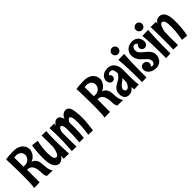

<svg xmlns="http://www.w3.org/2000/svg" viewBox="251 -2023 3312 3312"><g transform="rotate(-45 1907.5 -366.5)"><path d="M333 8.8Q322.8 -5.4 317.6 -22.9Q312.5 -40.5 310.1 -56.4Q307.6 -72.3 307.4 -84Q307.1 -95.7 307.1 -98.1Q307.1 -113.8 305.9 -135.5Q304.7 -157.2 300.3 -180.4Q295.9 -203.6 287.8 -226.3Q279.8 -249 265.9 -267.1Q252 -285.2 231.7 -296.1Q211.4 -307.1 183.1 -307.1Q179.2 -307.1 175 -306.6Q170.9 -306.2 167 -306.2V-2L32.2 1Q35.2 -16.1 37.4 -39.3Q39.6 -62.5 41 -88.6Q42.5 -114.7 43.5 -143.1Q44.4 -171.4 44.9 -198.7Q45.4 -226.1 45.7 -251.7Q45.9 -277.3 45.9 -297.9Q45.9 -313.5 45.7 -343.8Q45.4 -374 44.7 -411.9Q43.9 -449.7 43.2 -491.5Q42.5 -533.2 41.5 -571.5Q40.5 -609.9 39.3 -641.4Q38.1 -672.9 37.1 -689.9Q64 -695.3 94.7 -698Q125.5 -700.7 151.9 -702.1Q182.6 -704.1 212.9 -704.1Q261.7 -706.1 304.7 -696Q347.7 -686 380.1 -662.4Q412.6 -638.7 431.9 -601.3Q451.2 -564 452.1 -512.2Q444.3 -475.6 427.2 -444.3Q419.9 -431.2 409.9 -417.2Q399.9 -403.3 386.5 -391.1Q373 -378.9 356 -368.9Q338.9 -358.9 317.9 -353Q349.1 -340.8 368.7 -324.5Q388.2 -308.1 399.4 -287.8Q410.6 -267.6 415.8 -244.4Q420.9 -221.2 423.1 -195.6Q425.3 -169.9 426.8 -142.8Q428.2 -115.7 432.1 -87.9Q436 -66.9 441.9 -47.9Q447.3 -31.2 455.3 -14.4Q463.4 2.4 475.1 13.2ZM328.1 -505.9Q327.6 -537.1 314.5 -562Q308.6 -572.3 299.6 -582.5Q290.5 -592.8 277.1 -600.6Q263.7 -608.4 244.9 -613.3Q226.1 -618.2 201.2 -618.2Q182.1 -618.2 159.2 -612.8L161.1 -392.1Q169.9 -390.6 178.7 -389.9Q187.5 -389.2 194.8 -389.2Q218.3 -389.2 236.3 -394Q254.4 -398.9 268.1 -407.2Q281.7 -415.5 291.5 -425.8Q301.3 -436 308.1 -447.3Q323.7 -473.1 328.1 -505.9Z M748 4.9Q749 -14.6 750.2 -32.5Q751.5 -50.3 752.9 -66.9Q736.3 -37.6 717.5 -22Q698.7 -6.3 682.6 1.5Q663.6 10.3 645 12.2Q608.9 12.2 582 -5.9Q555.2 -23.9 537.6 -57.1Q520 -90.3 511.5 -137Q502.9 -183.6 502.9 -241.2Q502.9 -321.8 508.1 -397.5Q513.2 -473.1 524.9 -545.9L648.9 -532.2Q637.2 -474.1 631.1 -428.5Q625 -382.8 622.1 -350.6Q618.7 -313 618.2 -285.2Q618.2 -238.8 621.1 -204.3Q624 -169.9 631.6 -147.2Q639.2 -124.5 652.3 -113.3Q665.5 -102.1 686 -102.1Q700.2 -104.5 713.9 -121.6Q719.7 -128.9 726.1 -140.4Q732.4 -151.9 738.8 -168.5Q745.1 -185.1 751 -207.5Q756.8 -230 762.2 -259.8Q763.2 -288.6 763.2 -317.1Q763.2 -345.7 763.2 -378.9Q763.2 -414.1 763.2 -455.6Q763.2 -497.1 762.2 -548.8L873 -546.9Q870.6 -509.8 869.1 -478.3Q867.7 -446.8 866.9 -419.2Q866.2 -391.6 865.7 -367.2Q865.2 -342.8 865.2 -319.8Q865.2 -284.7 866 -251Q866.7 -217.3 868.2 -179.4Q869.6 -141.6 871.3 -96.4Q873 -51.3 875 6.8Z M1262.2 -254.9Q1262.2 -225.6 1261.7 -203.9Q1261.2 -182.1 1260.5 -164.3Q1259.8 -146.5 1258.5 -130.6Q1257.3 -114.7 1255.9 -96.9Q1254.4 -79.1 1252.4 -56.9Q1250.5 -34.7 1248 -4.9L1138.2 -3.9Q1145 -82.5 1148.2 -155Q1151.4 -227.5 1151.4 -298.8Q1151.4 -366.7 1138.9 -397.9Q1126.5 -429.2 1101.1 -429.2Q1091.3 -426.3 1082 -416Q1073.7 -407.2 1065.2 -389.2Q1056.6 -371.1 1050.3 -338.9Q1049.3 -314.9 1049.3 -291.7Q1049.3 -268.6 1049.3 -246.1Q1049.3 -219.7 1049.6 -192.4Q1049.8 -165 1050 -133.8Q1050.3 -102.5 1050.8 -66.7Q1051.3 -30.8 1052.2 12.2L940.9 9.8Q944.3 -46.4 946.8 -90.3Q949.2 -134.3 950.9 -171.4Q952.6 -208.5 953.4 -241.7Q954.1 -274.9 954.1 -310.1Q954.1 -333.5 953.9 -358.2Q953.6 -382.8 952.9 -411.1Q952.1 -439.5 951.2 -471.9Q950.2 -504.4 949.2 -543L1060.1 -541L1057.1 -495.1Q1071.3 -522.9 1086.9 -538.1Q1102.5 -553.2 1116.2 -560.1Q1129.9 -566.9 1139.4 -567.9Q1148.9 -568.8 1151.4 -568.8Q1166 -568.8 1179.4 -564.9Q1192.9 -561 1204.8 -550.3Q1216.8 -539.6 1226.8 -520.5Q1236.8 -501.5 1244.1 -471.2Q1257.3 -508.3 1276.9 -528.3Q1296.4 -548.3 1315.2 -557.4Q1334 -566.4 1348.4 -567.6Q1362.8 -568.8 1365.2 -568.8Q1396.5 -568.8 1418 -549.8Q1439.5 -530.8 1452.1 -491.7Q1464.8 -452.6 1470.5 -393.6Q1476.1 -334.5 1476.1 -254.9Q1476.1 -228.5 1473.6 -193.8Q1471.2 -159.2 1467.3 -122.3Q1463.4 -85.4 1459 -49.3Q1454.6 -13.2 1451.2 15.1L1341.3 11.2Q1349.6 -41 1354.2 -88.1Q1358.9 -135.3 1361.3 -171.9Q1363.8 -214.4 1364.3 -251Q1364.3 -297.4 1362.1 -331.1Q1359.9 -364.7 1354 -386.5Q1348.1 -408.2 1337.9 -418.7Q1327.6 -429.2 1312 -429.2Q1301.8 -426.3 1292.5 -418Q1284.2 -411.1 1275.1 -397.2Q1266.1 -383.3 1259.3 -359.9Q1262.2 -314.9 1262.2 -254.9Z M2050.3 8.8Q2040 -5.4 2034.9 -22.9Q2029.8 -40.5 2027.3 -56.4Q2024.9 -72.3 2024.7 -84Q2024.4 -95.7 2024.4 -98.1Q2024.4 -113.8 2023.2 -135.5Q2022 -157.2 2017.6 -180.4Q2013.2 -203.6 2005.1 -226.3Q1997.1 -249 1983.2 -267.1Q1969.2 -285.2 1949 -296.1Q1928.7 -307.1 1900.4 -307.1Q1896.5 -307.1 1892.3 -306.6Q1888.2 -306.2 1884.3 -306.2V-2L1749.5 1Q1752.4 -16.1 1754.6 -39.3Q1756.8 -62.5 1758.3 -88.6Q1759.8 -114.7 1760.7 -143.1Q1761.7 -171.4 1762.2 -198.7Q1762.7 -226.1 1762.9 -251.7Q1763.2 -277.3 1763.2 -297.9Q1763.2 -313.5 1762.9 -343.8Q1762.7 -374 1762 -411.9Q1761.2 -449.7 1760.5 -491.5Q1759.8 -533.2 1758.8 -571.5Q1757.8 -609.9 1756.6 -641.4Q1755.4 -672.9 1754.4 -689.9Q1781.2 -695.3 1812 -698Q1842.8 -700.7 1869.1 -702.1Q1899.9 -704.1 1930.2 -704.1Q1979 -706.1 2022 -696Q2064.9 -686 2097.4 -662.4Q2129.9 -638.7 2149.2 -601.3Q2168.5 -564 2169.4 -512.2Q2161.6 -475.6 2144.5 -444.3Q2137.2 -431.2 2127.2 -417.2Q2117.2 -403.3 2103.8 -391.1Q2090.3 -378.9 2073.2 -368.9Q2056.2 -358.9 2035.2 -353Q2066.4 -340.8 2085.9 -324.5Q2105.5 -308.1 2116.7 -287.8Q2127.9 -267.6 2133.1 -244.4Q2138.2 -221.2 2140.4 -195.6Q2142.6 -169.9 2144 -142.8Q2145.5 -115.7 2149.4 -87.9Q2153.3 -66.9 2159.2 -47.9Q2164.6 -31.2 2172.6 -14.4Q2180.7 2.4 2192.4 13.2ZM2045.4 -505.9Q2044.9 -537.1 2031.7 -562Q2025.9 -572.3 2016.8 -582.5Q2007.8 -592.8 1994.4 -600.6Q1981 -608.4 1962.2 -613.3Q1943.4 -618.2 1918.5 -618.2Q1899.4 -618.2 1876.5 -612.8L1878.4 -392.1Q1887.2 -390.6 1896 -389.9Q1904.8 -389.2 1912.1 -389.2Q1935.5 -389.2 1953.6 -394Q1971.7 -398.9 1985.4 -407.2Q1999 -415.5 2008.8 -425.8Q2018.6 -436 2025.4 -447.3Q2041 -473.1 2045.4 -505.9Z M2456.5 20Q2453.6 4.9 2451.2 -10.7Q2448.7 -26.4 2447.3 -43Q2424.8 -9.8 2393.6 8.1Q2362.3 25.9 2325.2 25.9Q2306.2 25.9 2286.1 19.8Q2266.1 13.7 2249.8 -1.5Q2233.4 -16.6 2222.9 -42.7Q2212.4 -68.8 2212.4 -108.9Q2212.4 -142.1 2222.2 -166.7Q2231.9 -191.4 2247.6 -210Q2263.2 -228.5 2282.7 -242.2Q2302.2 -255.9 2321.5 -266.6Q2340.8 -277.3 2358.4 -286.6Q2376 -295.9 2387.2 -305.2Q2408.7 -322.3 2424.6 -341.6Q2440.4 -360.8 2450.2 -381.8Q2448.2 -415.5 2443.1 -437.3Q2438 -459 2429.7 -471.9Q2421.4 -484.9 2409.4 -490Q2397.5 -495.1 2382.3 -495.1Q2359.9 -495.1 2344.5 -485.4Q2329.1 -475.6 2319.3 -461.9Q2331.5 -454.1 2338.1 -445.3Q2344.7 -436.5 2348.1 -428.2Q2352.1 -418.9 2352.5 -409.2Q2352.5 -376 2333.7 -358.4Q2314.9 -340.8 2285.6 -340.8Q2270.5 -340.8 2257.8 -347.9Q2245.1 -355 2235.6 -367.7Q2226.1 -380.4 2220.7 -397.9Q2215.3 -415.5 2215.3 -436Q2215.3 -456.5 2224.6 -479.5Q2233.9 -502.4 2254.4 -522.2Q2274.9 -542 2307.1 -554.9Q2339.4 -567.9 2385.3 -567.9Q2431.2 -567.9 2463.9 -550Q2496.6 -532.2 2517.6 -502.7Q2538.6 -473.1 2548.1 -434.6Q2557.6 -396 2557.6 -355Q2557.6 -324.2 2557.1 -288.1Q2556.6 -252 2556.6 -213.9Q2556.6 -182.1 2557.1 -150.4Q2557.6 -118.7 2559.1 -89.1Q2560.5 -59.6 2563 -33.4Q2565.4 -7.3 2569.3 13.2ZM2449.2 -266.1Q2432.1 -245.6 2412.6 -231Q2397.9 -220.7 2381.1 -208Q2364.3 -195.3 2349.9 -181.2Q2335.4 -167 2325.9 -151.6Q2316.4 -136.2 2316.4 -120.1Q2316.4 -98.1 2327.1 -82.5Q2337.9 -66.9 2357.4 -66.9Q2375.5 -66.9 2389.6 -76.7Q2403.8 -86.4 2414.8 -100.8Q2425.8 -115.2 2433.3 -131.8Q2440.9 -148.4 2445.3 -162.1Z M2765.1 -685.1Q2765.1 -669.4 2759.3 -655.5Q2753.4 -641.6 2743.2 -631.3Q2732.9 -621.1 2719 -615Q2705.1 -608.9 2689.5 -608.9Q2673.8 -608.9 2659.9 -615Q2646 -621.1 2635.7 -631.3Q2625.5 -641.6 2619.4 -655.5Q2613.3 -669.4 2613.3 -685.1Q2613.3 -700.7 2619.4 -714.6Q2625.5 -728.5 2635.7 -738.8Q2646 -749 2659.9 -755.1Q2673.8 -761.2 2689.5 -761.2Q2705.1 -761.2 2719 -755.1Q2732.9 -749 2743.2 -738.8Q2753.4 -728.5 2759.3 -714.6Q2765.1 -700.7 2765.1 -685.1ZM2765.1 -537.1Q2761.2 -498.5 2758.5 -453.9Q2755.9 -409.2 2754.2 -362.3Q2752.4 -315.4 2751.5 -268.1Q2750.5 -220.7 2750 -177.7Q2749.5 -134.8 2749.3 -97.4Q2749 -60.1 2749 -33.2V22L2638.2 25.9Q2639.2 -7.8 2639.2 -39.6Q2639.2 -71.3 2639.2 -103Q2639.2 -158.2 2638.2 -210.7Q2637.2 -263.2 2635 -315.9Q2632.8 -368.7 2629.4 -422.9Q2626 -477.1 2621.1 -535.2Z M3164.6 -439.9Q3164.6 -417.5 3156.2 -401.9Q3147.9 -386.2 3136.2 -376.5Q3124.5 -366.7 3111.8 -362.3Q3099.1 -357.9 3090.3 -357.9Q3081.5 -357.9 3069.3 -361.1Q3057.1 -364.3 3046.1 -372.6Q3035.2 -380.9 3027.3 -394.8Q3019.5 -408.7 3019.5 -430.2Q3020 -441.9 3023.9 -453.1Q3027.3 -462.9 3034.4 -473.4Q3041.5 -483.9 3054.7 -492.2Q3045.9 -504.9 3037.1 -511.7Q3028.3 -518.6 3021.5 -522Q3013.2 -525.9 3006.3 -526.9Q2991.2 -526.9 2979 -520.8Q2966.8 -514.6 2958.3 -504.6Q2949.7 -494.6 2945.1 -481.4Q2940.4 -468.3 2940.4 -454.1Q2940.4 -436 2942.9 -421.4Q2945.3 -406.7 2954.1 -391.6Q2962.9 -376.5 2980.5 -358.9Q2998 -341.3 3028.3 -317.9Q3058.6 -294.4 3081.1 -272.2Q3103.5 -250 3118.2 -228.5Q3132.8 -207 3140.1 -185.3Q3147.5 -163.6 3147.5 -140.1Q3147.5 -124.5 3144.3 -106.2Q3141.1 -87.9 3133.5 -69.1Q3126 -50.3 3113.5 -33Q3101.1 -15.6 3082.8 -2Q3064.5 11.7 3039.8 19.8Q3015.1 27.8 2983.4 27.8Q2935.5 27.8 2901.9 13.7Q2868.2 -0.5 2846.4 -20.8Q2824.7 -41 2814.7 -63.5Q2804.7 -85.9 2804.7 -103Q2804.7 -121.1 2809.1 -136.7Q2813.5 -152.3 2823 -164.1Q2832.5 -175.8 2847.4 -182.4Q2862.3 -189 2883.3 -189Q2900.9 -189 2915.3 -183.6Q2929.7 -178.2 2940.2 -167.7Q2950.7 -157.2 2956.5 -142.1Q2962.4 -127 2962.4 -107.9Q2961.9 -99.6 2959 -90.8Q2956.5 -83.5 2950.7 -74.7Q2944.8 -65.9 2934.6 -58.1Q2941.4 -52.7 2948 -50Q2954.6 -47.4 2960 -46.4Q2965.8 -44.9 2971.7 -44.9Q2978 -44.9 2986.6 -48.6Q2995.1 -52.2 3002.9 -60.1Q3010.7 -67.9 3016.1 -79.1Q3021.5 -90.3 3021.5 -106Q3021.5 -121.6 3018.8 -134.5Q3016.1 -147.5 3007.6 -161.4Q2999 -175.3 2982.9 -191.9Q2966.8 -208.5 2940.4 -231.9Q2914.1 -255.4 2893.6 -277.6Q2873 -299.8 2859.1 -323.7Q2845.2 -347.7 2837.9 -374Q2830.6 -400.4 2830.6 -432.1Q2830.6 -463.4 2843 -492.7Q2855.5 -522 2878.4 -544.7Q2901.4 -567.4 2934.1 -580.8Q2966.8 -594.2 3007.3 -594.2Q3048.3 -594.2 3078.1 -581.5Q3107.9 -568.8 3127 -547.6Q3146 -526.4 3155.3 -498.5Q3164.6 -470.7 3164.6 -439.9Z M3350.6 -685.1Q3350.6 -669.4 3344.7 -655.5Q3338.9 -641.6 3328.6 -631.3Q3318.4 -621.1 3304.4 -615Q3290.5 -608.9 3274.9 -608.9Q3259.3 -608.9 3245.4 -615Q3231.4 -621.1 3221.2 -631.3Q3210.9 -641.6 3204.8 -655.5Q3198.7 -669.4 3198.7 -685.1Q3198.7 -700.7 3204.8 -714.6Q3210.9 -728.5 3221.2 -738.8Q3231.4 -749 3245.4 -755.1Q3259.3 -761.2 3274.9 -761.2Q3290.5 -761.2 3304.4 -755.1Q3318.4 -749 3328.6 -738.8Q3338.9 -728.5 3344.7 -714.6Q3350.6 -700.7 3350.6 -685.1ZM3350.6 -537.1Q3346.7 -498.5 3344 -453.9Q3341.3 -409.2 3339.6 -362.3Q3337.9 -315.4 3336.9 -268.1Q3335.9 -220.7 3335.4 -177.7Q3335 -134.8 3334.7 -97.4Q3334.5 -60.1 3334.5 -33.2V22L3223.6 25.9Q3224.6 -7.8 3224.6 -39.6Q3224.6 -71.3 3224.6 -103Q3224.6 -158.2 3223.6 -210.7Q3222.7 -263.2 3220.5 -315.9Q3218.3 -368.7 3214.8 -422.9Q3211.4 -477.1 3206.5 -535.2Z M3542 -541 3539.1 -501Q3555.2 -527.8 3573.5 -542Q3591.8 -556.2 3607.4 -562Q3623 -567.9 3633.5 -568.4Q3644 -568.8 3645 -568.8Q3681.2 -568.8 3708 -552.2Q3734.9 -535.6 3752.4 -504.2Q3770 -472.7 3778.6 -427.5Q3787.1 -382.3 3787.1 -325.2Q3787.1 -283.2 3785.9 -239.5Q3784.7 -195.8 3781 -152.6Q3777.3 -109.4 3771.2 -68.4Q3765.1 -27.3 3754.9 9.8L3641.1 -3.9Q3652.3 -62 3658.7 -112.3Q3665 -162.6 3668 -200.2Q3671.4 -244.1 3671.9 -280.8Q3671.9 -327.1 3668.9 -361.6Q3666 -396 3658.4 -418.7Q3650.9 -441.4 3637.7 -452.6Q3624.5 -463.9 3604 -463.9Q3590.3 -460.9 3576.7 -444.3Q3564.9 -430.2 3551.8 -399.2Q3538.6 -368.2 3528.8 -312Q3527.3 -273.9 3527.1 -236.6Q3526.9 -199.2 3526.9 -157.2Q3526.9 -121.6 3526.9 -80.6Q3526.9 -39.6 3527.8 12.2L3417 9.8Q3418.5 -40 3419.2 -95.9Q3419.9 -151.9 3419.9 -220.2Q3419.9 -288.1 3418.9 -367.2Q3418 -446.3 3415 -543Z"/></g></svg>

Font: Rum Raisin
Style: Regular
Weight: 400
Designer: Astigmatic (AOETI)
Foundry: Astigmatic (AOETI)
Version: Version 1.000